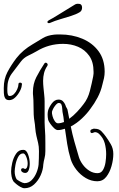

<svg xmlns="http://www.w3.org/2000/svg" viewBox="-30 -928 630 1020"><path d="M487 35Q455 35 426 18Q397 1 376 -26Q355 -53 346 -81Q333 -124 327 -163.5Q321 -203 315 -244Q305 -241 296 -239Q287 -237 277 -237Q268 -237 257 -247.5Q246 -258 237 -271Q228 -284 226 -291Q223 -306 223 -319Q223 -324 223.5 -329Q224 -334 225 -339Q229 -356 244.5 -377.5Q260 -399 281 -399Q296 -399 304.5 -390Q313 -381 317 -371Q320 -360 324.5 -354Q329 -348 330 -338Q332 -328 334 -317.5Q336 -307 338 -297Q360 -313 380 -334.5Q400 -356 414 -375Q437 -404 447.5 -445Q458 -486 465 -522Q468 -540 467 -547Q467 -599 444 -631.5Q421 -664 384.5 -679.5Q348 -695 305 -695Q229 -695 165 -656Q144 -644 120 -632.5Q96 -621 81 -601Q56 -569 32.5 -537Q9 -505 9 -460Q9 -456 9 -445.5Q9 -435 11.5 -426.5Q14 -418 21 -418Q34 -418 44.5 -428.5Q55 -439 61.5 -454Q68 -469 68 -480Q68 -489 77 -489Q87 -489 87 -479H86Q86 -464 76 -444.5Q66 -425 51 -410.5Q36 -396 19 -396Q3 -396 -3 -407Q-9 -418 -9.5 -433.5Q-10 -449 -10 -460Q-10 -508 9.5 -545Q29 -582 57 -619Q75 -642 96.5 -660Q118 -678 142 -692Q174 -711 197.5 -725.5Q221 -740 258 -744Q266 -745 274 -745Q282 -745 289 -745Q353 -745 407 -722.5Q461 -700 493.5 -656Q526 -612 526 -547Q526 -530 522.5 -513Q519 -496 514 -479Q506 -443 488.5 -410Q471 -377 451 -351Q433 -325 405.5 -299Q378 -273 346 -256Q354 -216 365 -176.5Q376 -137 389 -94Q395 -74 409.5 -54Q424 -34 444.5 -21Q465 -8 488 -8Q507 -8 517 -25Q527 -42 530.5 -65.5Q534 -89 534 -109Q534 -139 526.5 -167Q519 -195 496 -217Q486 -226 474 -226Q473 -226 469.5 -224.5Q466 -223 465 -223Q464 -222 462 -222Q460 -222 459 -221Q450 -221 450 -231Q450 -239 458 -241Q462 -243 466 -244Q470 -245 474 -244Q496 -244 508.5 -231Q521 -218 532 -203Q545 -185 558.5 -162Q572 -139 572 -110Q572 -80 562.5 -46Q553 -12 534.5 11.5Q516 35 487 35ZM100 72Q91 72 78.5 65Q66 58 55.5 49Q45 40 41 35Q34 24 31.5 9Q29 -6 29 -18Q29 -36 35 -63Q41 -90 55.5 -111.5Q70 -133 95 -132Q110 -132 119 -108Q128 -84 128 -58Q128 -36 121 -21Q114 -6 97 -10Q82 -15 82 -25Q82 -36 95 -34Q98 -33 100 -31.5Q102 -30 103 -30Q111 -32 114 -40.5Q117 -49 117 -59Q117 -77 109.5 -95Q102 -113 93 -113Q76 -113 66 -93.5Q56 -74 52 -51.5Q48 -29 48 -17Q48 6 58 24Q62 28 76 36Q90 44 100 45Q122 45 138 29Q154 13 163.5 -10Q173 -33 175 -54Q176 -71 176.5 -87.5Q177 -104 177 -125Q177 -150 172.5 -168.5Q168 -187 163.5 -206Q159 -225 157 -250Q156 -267 153 -283.5Q150 -300 149 -320Q148 -344 148 -370.5Q148 -397 146 -418Q145 -423 145 -428.5Q145 -434 145 -439Q145 -483 163 -518Q181 -553 206 -591Q209 -595 213 -595Q218 -595 221.5 -590Q225 -585 222 -579Q209 -560 204 -540Q199 -520 199 -499Q199 -481 201 -462.5Q203 -444 205 -423Q207 -406 207 -389Q207 -372 207 -355V-303Q207 -290 207 -277.5Q207 -265 208 -252Q210 -227 210.5 -208Q211 -189 211 -169V-125Q211 -104 206.5 -87.5Q202 -71 200 -54Q199 -26 186 3Q173 32 151 52Q129 72 100 72ZM278 -273Q286 -273 294.5 -275Q303 -277 311 -280H310Q309 -293 307 -306.5Q305 -320 302 -334Q301 -340 300.5 -351.5Q300 -363 296.5 -372Q293 -381 282 -381Q274 -381 262.5 -366Q251 -351 246 -334Q245 -326 249 -311Q253 -296 261 -284.5Q269 -273 278 -273ZM230 -805Q222 -805 222 -811Q222 -816 229 -820Q248 -830 274 -846Q300 -862 326 -878Q352 -894 370 -905Q374 -907 377.5 -907.5Q381 -908 384 -908Q392 -908 394 -907Q406 -904 406 -887Q406 -880 403 -873.5Q400 -867 393 -863Q375 -852 346.5 -843Q318 -834 289 -825.5Q260 -817 240 -808Q234 -805 230 -805Z"/></svg>

Font: Ruge Boogie
Style: Regular
Weight: 400
Designer: Robert E. Leuschke
Foundry: Robert E. Leuschke
Version: Version 1.010; ttfautohint (v1.8.3)